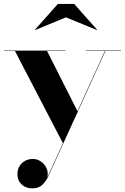

<svg xmlns="http://www.w3.org/2000/svg" viewBox="-21 -724 652 1002"><path d="M224.5 -458 385 -140.5 308 24.5 57 -458H-1V-460H321.5V-458ZM610.5 -460V-458H529L231.5 195.5Q218.5 223 199.5 241Q180.5 259 146.5 259Q127.5 259 110 250.8Q92.5 242.5 81.2 225.8Q70 209 70 183.5Q70 161 80.8 143.2Q91.5 125.5 109.8 115.5Q128 105.5 150.5 105.5Q172.5 105.5 191.8 118.2Q211 131 221.2 152.5Q231.5 174 226.5 201L526.5 -458H427V-460ZM162 -567 161 -568.5 281 -703.5H366L486 -568.5L485 -567L323 -633.5Z"/></svg>

Font: Bodoni Moda 96pt
Style: Bold
Weight: 700
Version: Version 2.005